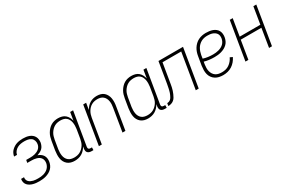

<svg xmlns="http://www.w3.org/2000/svg" viewBox="73 -1394 3354 2269"><g transform="rotate(-30 1750.0 -260.0)"><path d="M200 8Q178 8 156.5 6Q135 4 114.5 -1.5Q94 -7 75.5 -17Q57 -27 43.5 -42Q30 -57 24.5 -78Q19 -99 23 -121V-125H63V-122Q60 -106 65 -90Q70 -74 81 -63.5Q92 -53 106.5 -46Q121 -39 137 -35Q153 -31 170 -30Q187 -29 204 -29Q222 -29 239.5 -30.5Q257 -32 274.5 -37Q292 -42 309.5 -51Q327 -60 340.5 -73.5Q354 -87 362.5 -104Q371 -121 374 -138Q377 -157 374 -174.5Q371 -192 361.5 -206Q352 -220 337.5 -229Q323 -238 306.5 -243Q290 -248 271.5 -250Q253 -252 235 -252H181L188 -289H242Q258 -289 274 -290.5Q290 -292 306 -296Q322 -300 338 -307.5Q354 -315 367 -326.5Q380 -338 388 -353.5Q396 -369 398 -385Q402 -409 394 -432Q386 -455 367.5 -468.5Q349 -482 325 -486.5Q301 -491 276 -491Q253 -491 229 -487Q205 -483 183 -471.5Q161 -460 144.5 -440Q128 -420 124 -397V-395H84V-397Q88 -418 97.5 -437.5Q107 -457 123 -472.5Q139 -488 158 -499.5Q177 -511 197 -517Q217 -523 238 -525.5Q259 -528 279 -528Q301 -528 322.5 -525Q344 -522 364 -514.5Q384 -507 400 -494Q416 -481 426 -463Q436 -445 438.5 -423.5Q441 -402 438 -380Q434 -361 425.5 -342Q417 -323 402.5 -309Q388 -295 369 -285.5Q350 -276 331 -270Q352 -263 370 -250.5Q388 -238 399.5 -220Q411 -202 414 -179Q417 -156 413 -133Q409 -110 399 -88.5Q389 -67 372 -50Q355 -33 333.5 -21.5Q312 -10 289.5 -3.5Q267 3 244.5 5.5Q222 8 200 8Z M682 8Q655 8 630 1Q605 -6 585.5 -22Q566 -38 554 -60.5Q542 -83 538 -108.5Q534 -134 535 -161Q536 -188 540 -215L560 -335Q564 -359 571 -383Q578 -407 591 -429.5Q604 -452 622 -471.5Q640 -491 662 -504Q684 -517 708.5 -522.5Q733 -528 757 -528Q785 -528 810.5 -521Q836 -514 855 -497.5Q874 -481 886 -458Q898 -435 903 -410L921 -520H961L885 -64Q884 -57 885 -50Q886 -43 890.5 -38Q895 -33 902 -31Q909 -29 916 -29H935L934 8H909Q894 8 880 4Q866 0 856.5 -10Q847 -20 845 -34.5Q843 -49 845 -64L850 -91Q837 -69 819 -49Q801 -29 778.5 -16Q756 -3 731 2.5Q706 8 682 8ZM696 -29Q716 -29 736.5 -33Q757 -37 776 -47.5Q795 -58 811 -73.5Q827 -89 838.5 -107.5Q850 -126 856 -146.5Q862 -167 866 -187L886 -307Q889 -329 889.5 -351Q890 -373 886.5 -394Q883 -415 874 -434Q865 -453 849.5 -466.5Q834 -480 813 -485.5Q792 -491 770 -491Q750 -491 729 -487Q708 -483 688.5 -472Q669 -461 653.5 -445Q638 -429 626.5 -410Q615 -391 609 -370.5Q603 -350 599 -329L579 -209Q576 -188 575.5 -166Q575 -144 578.5 -123Q582 -102 591.5 -84Q601 -66 616.5 -53Q632 -40 653 -34.5Q674 -29 696 -29Z M1013 0 1099 -520H1139L1124 -430Q1137 -452 1154 -471.5Q1171 -491 1193 -504Q1215 -517 1239 -522.5Q1263 -528 1287 -528Q1314 -528 1339 -521Q1364 -514 1382.5 -497.5Q1401 -481 1412.5 -458.5Q1424 -436 1428 -410.5Q1432 -385 1431 -358Q1430 -331 1425 -305L1375 0H1335L1386 -311Q1390 -332 1391 -353.5Q1392 -375 1388.5 -396Q1385 -417 1376 -435Q1367 -453 1351.5 -466.5Q1336 -480 1316 -485.5Q1296 -491 1274 -491Q1254 -491 1234 -487Q1214 -483 1195 -472.5Q1176 -462 1160.5 -446Q1145 -430 1134.5 -411.5Q1124 -393 1117.5 -373Q1111 -353 1108 -333L1053 0Z M1682 8Q1655 8 1630 1Q1605 -6 1585.5 -22Q1566 -38 1554 -60.5Q1542 -83 1538 -108.5Q1534 -134 1535 -161Q1536 -188 1540 -215L1560 -335Q1564 -359 1571 -383Q1578 -407 1591 -429.5Q1604 -452 1622 -471.5Q1640 -491 1662 -504Q1684 -517 1708.5 -522.5Q1733 -528 1757 -528Q1785 -528 1810.5 -521Q1836 -514 1855 -497.5Q1874 -481 1886 -458Q1898 -435 1903 -410L1921 -520H1961L1885 -64Q1884 -57 1885 -50Q1886 -43 1890.5 -38Q1895 -33 1902 -31Q1909 -29 1916 -29H1935L1934 8H1909Q1894 8 1880 4Q1866 0 1856.5 -10Q1847 -20 1845 -34.5Q1843 -49 1845 -64L1850 -91Q1837 -69 1819 -49Q1801 -29 1778.5 -16Q1756 -3 1731 2.5Q1706 8 1682 8ZM1696 -29Q1716 -29 1736.5 -33Q1757 -37 1776 -47.5Q1795 -58 1811 -73.5Q1827 -89 1838.5 -107.5Q1850 -126 1856 -146.5Q1862 -167 1866 -187L1886 -307Q1889 -329 1889.5 -351Q1890 -373 1886.5 -394Q1883 -415 1874 -434Q1865 -453 1849.5 -466.5Q1834 -480 1813 -485.5Q1792 -491 1770 -491Q1750 -491 1729 -487Q1708 -483 1688.5 -472Q1669 -461 1653.5 -445Q1638 -429 1626.5 -410Q1615 -391 1609 -370.5Q1603 -350 1599 -329L1579 -209Q1576 -188 1575.5 -166Q1575 -144 1578.5 -123Q1582 -102 1591.5 -84Q1601 -66 1616.5 -53Q1632 -40 1653 -34.5Q1674 -29 1696 -29Z M2335 0 2415 -483H2160L2121 -249Q2118 -229 2114.5 -209.5Q2111 -190 2107 -170.5Q2103 -151 2096.5 -131.5Q2090 -112 2082 -93.5Q2074 -75 2063.5 -56.5Q2053 -38 2037 -25Q2021 -12 2001 -6Q1981 0 1961 0L1967 -37Q1980 -37 1992.5 -41.5Q2005 -46 2015 -55.5Q2025 -65 2031.5 -77Q2038 -89 2044 -101.5Q2050 -114 2054 -126.5Q2058 -139 2061.5 -152Q2065 -165 2067.5 -177.5Q2070 -190 2072.5 -203Q2075 -216 2077.5 -228.5Q2080 -241 2082 -254L2126 -520H2461L2375 0Z M2707 8Q2679 8 2651.5 2Q2624 -4 2601.5 -18.5Q2579 -33 2563.5 -55Q2548 -77 2541.5 -103.5Q2535 -130 2535.5 -158.5Q2536 -187 2540 -215L2560 -335Q2564 -361 2572.5 -386Q2581 -411 2595 -433.5Q2609 -456 2629 -475Q2649 -494 2673.5 -506Q2698 -518 2724 -523Q2750 -528 2775 -528Q2798 -528 2821 -525Q2844 -522 2865.5 -514.5Q2887 -507 2904.5 -493.5Q2922 -480 2932.5 -461Q2943 -442 2945.5 -418.5Q2948 -395 2944 -372Q2940 -349 2930 -326.5Q2920 -304 2902 -286.5Q2884 -269 2862 -257.5Q2840 -246 2817 -239.5Q2794 -233 2770.5 -230.5Q2747 -228 2725 -228Q2689 -228 2654 -232Q2619 -236 2585 -246L2579 -209Q2576 -187 2575.5 -164Q2575 -141 2580.5 -119.5Q2586 -98 2597.5 -80Q2609 -62 2626.5 -50Q2644 -38 2666 -33.5Q2688 -29 2711 -29Q2736 -29 2761.5 -35Q2787 -41 2809 -56Q2831 -71 2848.5 -92Q2866 -113 2877 -137L2911 -121Q2897 -92 2876 -67Q2855 -42 2827.5 -24.5Q2800 -7 2769 0.5Q2738 8 2707 8ZM2725 -264Q2743 -264 2762 -266Q2781 -268 2800 -273Q2819 -278 2837 -287Q2855 -296 2869.5 -309.5Q2884 -323 2893 -341Q2902 -359 2905 -377Q2908 -395 2906 -412.5Q2904 -430 2895 -443.5Q2886 -457 2872.5 -466.5Q2859 -476 2843 -481.5Q2827 -487 2810 -489Q2793 -491 2775 -491Q2754 -491 2733 -487Q2712 -483 2692 -472.5Q2672 -462 2655.5 -446Q2639 -430 2628 -411Q2617 -392 2610 -371Q2603 -350 2599 -329L2592 -283Q2623 -273 2656.5 -268.5Q2690 -264 2725 -264Z M3013 0 3099 -520H3139L3101 -289H3383L3421 -520H3461L3375 0H3335L3376 -252H3094L3053 0Z"/></g></svg>

Font: Iosevka Extralight
Style: Italic
Weight: 200
Italic angle: -9°
Monospace: yes
Designer: Belleve Invis
Foundry: Belleve Invis
Version: Version 32.5.0; ttfautohint (v1.8.4)